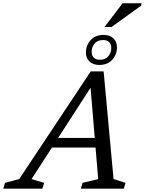

<svg xmlns="http://www.w3.org/2000/svg" viewBox="-84 -1124 864 1144"><path d="M196 -245 214.5 -302H542.5L523.5 -245ZM592.5 -57.5 664 -34.5 653.5 0H397.5L408 -34.5L501 -57L453 -633H476L104 -57L179 -34.5L168.5 0H-64.5L-54 -34.5L30.5 -57L456.5 -698.5H533.5ZM534 -916Q570 -916 591.5 -895.8Q613 -875.5 613 -842Q613 -799 585 -768Q557 -737 507 -737Q471 -737 449.5 -757.2Q428 -777.5 428 -811Q428 -854 456.2 -885Q484.5 -916 534 -916ZM511 -768Q544 -768 561.5 -789.2Q579 -810.5 579 -837.5Q579 -860.5 566.2 -873Q553.5 -885.5 530 -885.5Q497 -885.5 479.5 -864.2Q462 -843 462 -815.5Q462 -793 474.8 -780.5Q487.5 -768 511 -768ZM538.5 -963 646.5 -1104.5H759.5L757 -1090.5L580.5 -963Z"/></svg>

Font: Newsreader 12pt
Style: Italic
Weight: 400
Italic angle: -17°
Version: Version 1.003